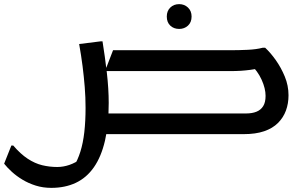

<svg xmlns="http://www.w3.org/2000/svg" viewBox="-57 -649 1474 929"><path d="M427 -100H1133Q1163 -100 1184 -108.5Q1205 -117 1216.5 -135.5Q1228 -154 1228 -185Q1228 -221 1209 -263Q1190 -305 1155 -338L1210 -321Q1177 -314 1154 -311Q1131 -308 1108.5 -306.5Q1086 -305 1051 -305H451L490 -406H1058Q1099 -406 1141.5 -408Q1184 -410 1214 -418H1226Q1252 -394 1277.5 -358Q1303 -322 1321 -278.5Q1339 -235 1339 -188Q1339 -148 1326.5 -114Q1314 -80 1288 -54Q1262 -28 1221 -14Q1180 0 1123 0H427ZM810 -509Q784 -509 767 -525Q750 -541 750 -569Q750 -596 767 -612.5Q784 -629 810 -629Q835 -629 852.5 -612.5Q870 -596 870 -569Q870 -541 852.5 -525Q835 -509 810 -509ZM7 55Q42 96 77 119Q112 142 147.5 150.5Q183 159 220 159Q249 159 278.5 149Q308 139 337 118L299 158Q319 126 332 84.5Q345 43 351 -10Q357 -63 357 -127Q357 -178 353 -228Q349 -278 342.5 -329Q336 -380 326 -436L430 -449H439Q451 -375 460 -297Q469 -219 469 -151Q469 -46 451 31.5Q433 109 397.5 160Q362 211 310 235.5Q258 260 191 260Q151 260 116 249Q81 238 52 220.5Q23 203 0.5 182.5Q-22 162 -37 143L-2 55Z"/></svg>

Font: Kufam Medium
Style: Italic
Weight: 500
Italic angle: -11°
Designer: Artur Schmal
Foundry: Original Type
Version: Version 1.301; ttfautohint (v1.8.3)